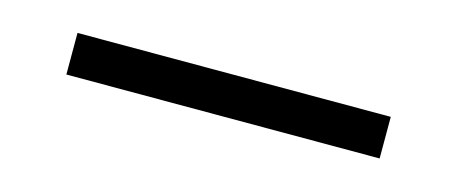

<svg xmlns="http://www.w3.org/2000/svg" viewBox="-23 -327 528 222"><g transform="rotate(15 241.5 -216.0)"><path d="M53.7 -241.2H428.7V-191.4H53.7Z"/></g></svg>

Font: Padauk GrcRegTest
Style: Regular
Weight: 500
Designer: Debbi Hosken
Foundry: SIL
Version: Version 2.0